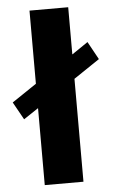

<svg xmlns="http://www.w3.org/2000/svg" viewBox="-110 -818 509 855"><g transform="rotate(-5 144.5 -390.0)"><path d="M-11 -300 -55 -379 55 -453V-780H228V-569L300 -618L344 -538L228 -460V0H55V-344Z"/></g></svg>

Font: Jost* Heavy
Style: Regular
Weight: 800
Version: Version 3.7